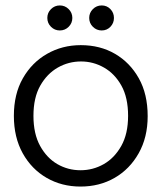

<svg xmlns="http://www.w3.org/2000/svg" viewBox="-20 -674 594 706"><path d="M276 12Q207 12 151.5 -20Q96 -52 63.5 -110.5Q31 -169 31 -248Q31 -328 64 -386Q97 -444 153 -476Q209 -508 277 -508Q348 -508 403 -476Q458 -444 490.5 -386Q523 -328 523 -247Q523 -169 490 -110.5Q457 -52 401.5 -20Q346 12 276 12ZM276 -48Q322 -48 361.5 -70.5Q401 -93 426 -137.5Q451 -182 451 -248Q451 -315 426.5 -359Q402 -403 362.5 -425.5Q323 -448 278 -448Q232 -448 192.5 -425.5Q153 -403 128 -359Q103 -315 103 -248Q103 -182 127.5 -137.5Q152 -93 191 -70.5Q230 -48 276 -48ZM200 -562Q181 -562 167.5 -575.5Q154 -589 154 -608Q154 -627 167.5 -640.5Q181 -654 200 -654Q219 -654 232.5 -640.5Q246 -627 246 -608Q246 -589 232.5 -575.5Q219 -562 200 -562ZM354 -562Q335 -562 321.5 -575.5Q308 -589 308 -608Q308 -627 321.5 -640.5Q335 -654 354 -654Q373 -654 386 -640.5Q399 -627 399 -608Q399 -589 386 -575.5Q373 -562 354 -562Z"/></svg>

Font: DM Sans 36pt Light
Style: Regular
Weight: 300
Designer: Colophon Foundry, Jonny Pinhorn
Foundry: Colophon Foundry
Version: Version 4.004;gftools[0.9.30]